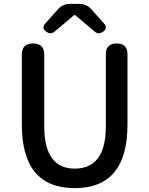

<svg xmlns="http://www.w3.org/2000/svg" viewBox="-20 -961 773 994"><path d="M367 13Q93 13 93 -316V-678Q93 -736 151 -736Q209 -736 209 -678V-308Q209 -88 367 -88Q528 -88 528 -308V-522V-680Q528 -736 584 -736Q640 -736 640 -680V-316Q640 13 367 13ZM221 -796Q192 -815 215 -840L280 -913Q305 -941 342 -941H391Q428 -941 453 -913L484 -878L518 -840Q541 -815 512 -796Q490 -781 471 -797L369 -883H364L262 -797Q243 -781 221 -796Z"/></svg>

Font: GenSenRounded TW M
Style: Regular
Weight: 500
Version: Version 1.501;PS 1;hotconv 16.6.51;makeotf.lib2.5.65220